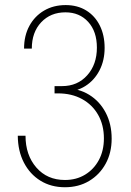

<svg xmlns="http://www.w3.org/2000/svg" viewBox="-20 -748 530 775"><path d="M242.2 7.8Q186 7.8 143.3 -18.6Q100.6 -44.9 76.4 -91.8Q52.2 -138.7 51.8 -200.2H83Q83 -122.1 126.7 -71.8Q170.4 -21.5 242.2 -21.5Q288.1 -21.5 323.5 -43Q358.9 -64.5 379.2 -102.3Q399.4 -140.1 399.4 -189.5Q399.4 -243.2 376.2 -284.2Q353 -325.2 311.3 -348.1Q269.5 -371.1 213.9 -371.1H200.2V-400.4H230.5Q293 -400.4 332 -444.1Q371.1 -487.8 371.1 -555.7Q371.1 -621.1 335.9 -659.7Q300.8 -698.2 244.1 -698.2Q184.1 -698.2 146.2 -658Q108.4 -617.7 108.4 -551.8H77.1Q77.1 -604 98.6 -643.6Q120.1 -683.1 158 -705.3Q195.8 -727.5 245.1 -727.5Q292.5 -727.5 327.9 -705.8Q363.3 -684.1 382.8 -645Q402.3 -606 402.3 -554.7Q402.3 -503.9 381.6 -463.9Q360.8 -423.8 324.7 -400.9Q288.6 -377.9 242.2 -377.9V-391.6Q297.4 -391.6 339.8 -365.5Q382.3 -339.4 406.5 -293.5Q430.7 -247.6 430.7 -188.5Q430.7 -131.3 406.5 -87.2Q382.3 -43 339.8 -17.6Q297.4 7.8 242.2 7.8Z"/></svg>

Font: Reddit Sans Condensed ExtraLight
Style: Regular
Weight: 250
Version: Version 1.014